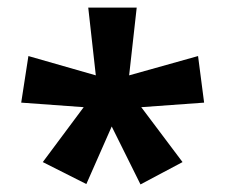

<svg xmlns="http://www.w3.org/2000/svg" viewBox="-20 -906 595 507"><path d="M341 -886H213L233 -707L55 -758L36 -635L201 -623L93 -478L208 -420L275 -572L351 -419L462 -478L353 -623L519 -635L503 -758L321 -707Z"/></svg>

Font: Noto Sans Kannada UI
Style: Bold
Weight: 700
Designer: Jelle Bosma - Monotype Design Team
Foundry: Monotype Imaging Inc.
Version: Version 2.005